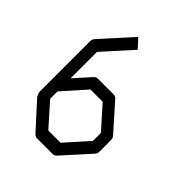

<svg xmlns="http://www.w3.org/2000/svg" viewBox="-181 -776 849 849"><g transform="rotate(45 243.0 -352.0)"><path d="M54 -186V-187V-505Q54 -517.5 62 -526L191 -669L229.5 -627L109 -493V-328L176.5 -403Q184.5 -412 195.5 -412H294.5Q305 -412 313 -403L420.5 -282Q428.5 -273 428.5 -261V-189Q428.5 -176.5 420.5 -168L308.5 -44Q300.5 -35 290 -35H191.5Q181 -35 173 -44L62 -166ZM109 -246V-200L202.5 -95H279L374.5 -202V-252L282.5 -355H206Z"/></g></svg>

Font: 3270 Nerd Font Mono SemCond
Style: Regular
Weight: 400
Monospace: yes
Version: Version 3.0.1;Nerd Fonts 3.1.1